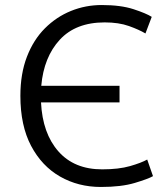

<svg xmlns="http://www.w3.org/2000/svg" viewBox="-20 -728 658 763"><path d="M381 15Q291 15 218.5 -26.5Q146 -68 103.5 -148.5Q61 -229 61 -347Q61 -435 87 -502.5Q113 -570 158.5 -615.5Q204 -661 262 -684.5Q320 -708 384 -708Q460 -708 510.5 -691.5Q561 -675 583 -661L558 -595Q533 -610 492.5 -624.5Q452 -639 396 -639Q281 -639 217.5 -570Q154 -501 144 -387H455V-321H143Q149 -198 212 -126.5Q275 -55 386 -55Q452 -55 497 -68Q542 -81 565 -94L588 -28Q569 -17 515.5 -1Q462 15 381 15Z"/></svg>

Font: Ubuntu Sans
Style: Regular
Weight: 400
Designer: Dalton Maag Ltd
Foundry: Dalton Maag Ltd
Version: Version 1.006; ttfautohint (v1.8.4.7-5d5b)